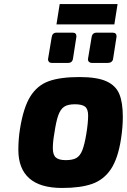

<svg xmlns="http://www.w3.org/2000/svg" viewBox="-20 -926 629 952"><path d="M71 -183Q71 -236 79 -286Q96 -393 130.5 -448Q165 -503 222 -523.5Q279 -544 374 -544Q461 -544 507.5 -523Q554 -502 571.5 -460Q589 -418 589 -346Q589 -296 580 -237Q565 -140 530 -87.5Q495 -35 437.5 -14.5Q380 6 288 6Q179 6 125 -42Q71 -90 71 -183ZM408 -262Q417 -318 417 -353Q417 -385 402 -397Q387 -409 351 -409Q317 -409 298.5 -397Q280 -385 269 -354.5Q258 -324 249 -262Q242 -223 242 -191Q242 -158 257 -145Q272 -132 306 -132Q340 -132 358.5 -142.5Q377 -153 388 -180.5Q399 -208 408 -262ZM218 -632 236 -740Q239 -764 260 -764H341Q359 -764 359 -745L342 -636Q339 -614 317 -614H237Q228 -614 223 -619Q218 -624 218 -632ZM416 -632 434 -740Q437 -764 459 -764H539Q558 -764 558 -745L541 -636Q540 -625 532.5 -619.5Q525 -614 515 -614H435Q427 -614 421.5 -619Q416 -624 416 -632ZM276 -906H563L547 -805H260Z"/></svg>

Font: Exo ExtraBold
Style: Italic
Weight: 800
Italic angle: -9°
Designer: Natanael Gama
Foundry: Natanael Gama
Version: Version 1.500; ttfautohint (v1.6)